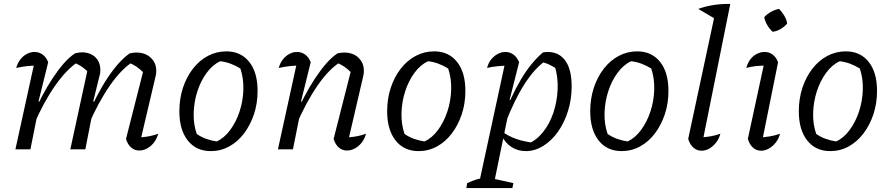

<svg xmlns="http://www.w3.org/2000/svg" viewBox="-20 -756 4507 972"><path d="M426 -119 415 -151Q441 -212 468 -264.5Q495 -317 523.5 -360Q552 -403 580.5 -435Q609 -467 637 -486Q647 -488 655 -489Q663 -490 671 -490Q715 -490 743 -464Q771 -438 771 -398Q771 -391 770.5 -384.5Q770 -378 768 -371L695 -61Q721 -63 741.5 -67.5Q762 -72 781 -79Q774 -53 759 -34Q744 -15 724.5 -4.5Q705 6 685 6Q661 6 643.5 -9.5Q626 -25 618 -53L708 -407L710 -385Q688 -407 671 -418.5Q654 -430 630 -440L651 -442Q593 -405 535 -321Q477 -237 426 -119ZM58 0 159 -461 171 -424Q144 -424 119.5 -421.5Q95 -419 62 -412Q69 -437 83 -455Q97 -473 116 -483Q135 -493 155 -493Q177 -493 195.5 -480Q214 -467 224 -441L175 -243L182 -240L134 0ZM336 0 426 -415 433 -385Q411 -407 394 -418.5Q377 -430 353 -440L374 -442Q316 -404 257.5 -320Q199 -236 149 -119L138 -151Q163 -212 190.5 -264.5Q218 -317 246.5 -360Q275 -403 303 -435Q331 -467 360 -486Q372 -489 380 -490Q388 -491 394 -491Q437 -491 462.5 -466.5Q488 -442 488 -401Q488 -394 487 -386Q486 -378 483 -369L452 -243L459 -240L412 0Z M1047 9Q973 9 930.5 -45Q888 -99 888 -192Q888 -256 906 -311Q924 -366 956.5 -408Q989 -450 1032.5 -473Q1076 -496 1126 -496Q1199 -496 1241.5 -443Q1284 -390 1284 -296Q1284 -232 1265.5 -177Q1247 -122 1215 -80Q1183 -38 1140 -14.5Q1097 9 1047 9ZM1077 -40Q1115 -57 1145 -97.5Q1175 -138 1192.5 -190.5Q1210 -243 1212 -300.5Q1214 -358 1197 -409Q1173 -424 1147.5 -433.5Q1122 -443 1095 -446Q1056 -428 1026 -387Q996 -346 979 -293Q962 -240 960.5 -183.5Q959 -127 976 -78Q997 -63 1023 -53.5Q1049 -44 1077 -40Z M1669 -53 1759 -407 1762 -385Q1740 -407 1723 -418.5Q1706 -430 1682 -440L1703 -442Q1645 -406 1587 -322Q1529 -238 1478 -119L1467 -151Q1492 -212 1519.5 -264.5Q1547 -317 1575.5 -360Q1604 -403 1632 -435Q1660 -467 1689 -486Q1699 -488 1707 -489Q1715 -490 1722 -490Q1767 -490 1794.5 -464Q1822 -438 1822 -398Q1822 -391 1821.5 -384.5Q1821 -378 1819 -371L1747 -61Q1773 -63 1793 -67.5Q1813 -72 1833 -79Q1826 -53 1811 -34Q1796 -15 1776.5 -4.5Q1757 6 1736 6Q1713 6 1695 -9.5Q1677 -25 1669 -53ZM1387 0 1488 -461 1500 -424Q1473 -424 1448.5 -421.5Q1424 -419 1391 -412Q1398 -437 1412 -455Q1426 -473 1445 -483Q1464 -493 1484 -493Q1506 -493 1524.5 -480Q1543 -467 1553 -441L1504 -243L1511 -240L1463 0Z M2099 9Q2025 9 1982.5 -45Q1940 -99 1940 -192Q1940 -256 1958 -311Q1976 -366 2008.5 -408Q2041 -450 2084.5 -473Q2128 -496 2178 -496Q2251 -496 2293.5 -443Q2336 -390 2336 -296Q2336 -232 2317.5 -177Q2299 -122 2267 -80Q2235 -38 2192 -14.5Q2149 9 2099 9ZM2129 -40Q2167 -57 2197 -97.5Q2227 -138 2244.5 -190.5Q2262 -243 2264 -300.5Q2266 -358 2249 -409Q2225 -424 2199.5 -433.5Q2174 -443 2147 -446Q2108 -428 2078 -387Q2048 -346 2031 -293Q2014 -240 2012.5 -183.5Q2011 -127 2028 -78Q2049 -63 2075 -53.5Q2101 -44 2129 -40Z M2642 9Q2601 9 2569 -12Q2537 -33 2520 -69L2521 -91Q2584 -43 2686 -33L2652 -28Q2695 -45 2728.5 -86.5Q2762 -128 2781 -184Q2800 -240 2803 -302.5Q2806 -365 2788 -423L2809 -402Q2786 -416 2764.5 -427Q2743 -438 2716 -443L2740 -447Q2685 -408 2634.5 -329Q2584 -250 2536 -126L2518 -140Q2566 -267 2616.5 -352.5Q2667 -438 2729 -491Q2798 -501 2836 -456.5Q2874 -412 2874 -319Q2874 -253 2855.5 -194Q2837 -135 2805 -89.5Q2773 -44 2730.5 -17.5Q2688 9 2642 9ZM2341 196 2345 171Q2374 158 2396 151.5Q2418 145 2444 141L2579 171L2574 196ZM2400 196 2542 -461 2554 -424Q2523 -423 2496.5 -420.5Q2470 -418 2446 -412Q2452 -437 2466.5 -455Q2481 -473 2500 -483Q2519 -493 2538 -493Q2561 -493 2579 -480Q2597 -467 2608 -441L2560 -251L2567 -247L2476 196Z M3127 9Q3053 9 3010.5 -45Q2968 -99 2968 -192Q2968 -256 2986 -311Q3004 -366 3036.5 -408Q3069 -450 3112.5 -473Q3156 -496 3206 -496Q3279 -496 3321.5 -443Q3364 -390 3364 -296Q3364 -232 3345.5 -177Q3327 -122 3295 -80Q3263 -38 3220 -14.5Q3177 9 3127 9ZM3157 -40Q3195 -57 3225 -97.5Q3255 -138 3272.5 -190.5Q3290 -243 3292 -300.5Q3294 -358 3277 -409Q3253 -424 3227.5 -433.5Q3202 -443 3175 -446Q3136 -428 3106 -387Q3076 -346 3059 -293Q3042 -240 3040.5 -183.5Q3039 -127 3056 -78Q3077 -63 3103 -53.5Q3129 -44 3157 -40Z M3603 -659 3515 -711Q3551 -724 3592 -730.5Q3633 -737 3677 -736ZM3534 -25 3518 -60Q3548 -61 3575 -65.5Q3602 -70 3627 -79Q3620 -53 3605 -34Q3590 -15 3571 -4Q3552 7 3531 7Q3508 7 3490 -9Q3472 -25 3464 -53L3606 -716L3677 -736Z M3835 -25 3820 -60Q3850 -61 3877 -65.5Q3904 -70 3929 -79Q3922 -53 3907 -34Q3892 -15 3872.5 -4Q3853 7 3833 7Q3809 7 3791.5 -9Q3774 -25 3766 -53L3854 -461L3867 -424Q3832 -424 3807.5 -421.5Q3783 -419 3758 -412Q3765 -438 3779 -456Q3793 -474 3812 -483.5Q3831 -493 3851 -493Q3873 -493 3891 -480Q3909 -467 3919 -441ZM3924 -711Q3939 -696 3950.5 -676.5Q3962 -657 3965 -637Q3952 -621 3932.5 -609.5Q3913 -598 3892 -595Q3876 -609 3864.5 -628.5Q3853 -648 3849 -669Q3863 -685 3883 -696Q3903 -707 3924 -711Z M4183 9Q4109 9 4066.5 -45Q4024 -99 4024 -192Q4024 -256 4042 -311Q4060 -366 4092.5 -408Q4125 -450 4168.5 -473Q4212 -496 4262 -496Q4335 -496 4377.5 -443Q4420 -390 4420 -296Q4420 -232 4401.5 -177Q4383 -122 4351 -80Q4319 -38 4276 -14.5Q4233 9 4183 9ZM4213 -40Q4251 -57 4281 -97.5Q4311 -138 4328.5 -190.5Q4346 -243 4348 -300.5Q4350 -358 4333 -409Q4309 -424 4283.5 -433.5Q4258 -443 4231 -446Q4192 -428 4162 -387Q4132 -346 4115 -293Q4098 -240 4096.5 -183.5Q4095 -127 4112 -78Q4133 -63 4159 -53.5Q4185 -44 4213 -40Z"/></svg>

Font: Piazzolla Thin
Style: Italic
Weight: 400
Italic angle: -11.3°
Version: Version 2.005